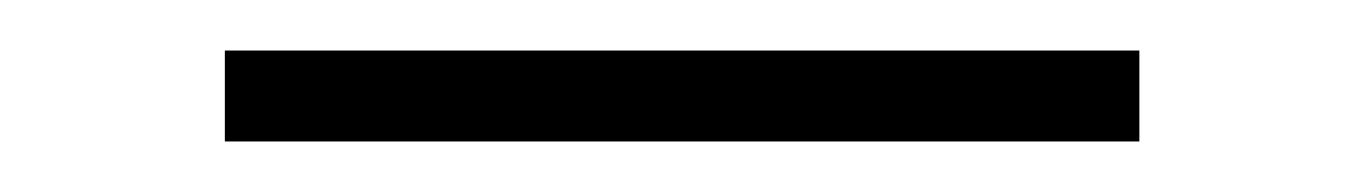

<svg xmlns="http://www.w3.org/2000/svg" viewBox="-20 -378 540 76"><path d="M431 -322H69V-358H431Z"/></svg>

Font: Iosevka SS04 Extralight
Style: Regular
Weight: 200
Monospace: yes
Designer: Belleve Invis
Foundry: Belleve Invis
Version: Version 19.0.0; ttfautohint (v1.8.4)